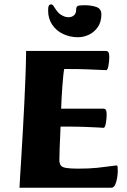

<svg xmlns="http://www.w3.org/2000/svg" viewBox="-20 -877 593 897"><path d="M71.1 0Q71.6 -13 73.8 -50.6Q76.1 -88.2 79.6 -142.8Q83.1 -197.4 86.6 -262.5Q90.1 -327.5 93.6 -394.8Q97.1 -462 99.3 -525.4Q101.5 -588.8 102 -639H473.5Q483 -639 486.8 -632.7Q490.5 -626.5 490.5 -610.6Q490.5 -591.3 486.7 -570.3Q482.8 -549.2 476 -549.2Q472.7 -549.2 447.6 -550.5Q422.5 -551.7 385.4 -553.1Q348.4 -554.5 307.6 -554.5H280.1Q277.9 -546 275.7 -524.3Q273.6 -502.6 271.4 -474.8Q269.1 -447.1 267.8 -419.4Q266.4 -391.7 265.7 -369.4H461.2Q470.8 -369.4 474.6 -363.5Q478.3 -357.6 478.3 -341.8Q478.3 -322.4 474.4 -301.1Q470.6 -279.8 463.8 -279.8Q460.3 -279.8 436.4 -281.5Q412.5 -283.1 374.7 -284.3Q336.9 -285.6 289.3 -285.6H262.9Q262.4 -270.8 261.2 -243.2Q259.9 -215.7 258.7 -185.5Q257.4 -155.3 257.4 -130.3Q257.4 -114.4 263.4 -105.1Q269.4 -95.9 288.5 -92.5Q307.7 -89.1 345.7 -89.1Q396.6 -89.1 434.7 -93.1Q472.7 -97.1 496 -100.6Q519.2 -104.1 523.7 -104.1Q528.5 -104.1 529.4 -98.2Q530.2 -92.3 530.2 -75.7Q530.2 -66.7 527.6 -48.3Q525 -29.9 518.5 -14.9Q511.9 0 499.6 0ZM344.5 -703.1Q306.9 -703.1 275 -718.1Q243 -733.2 223.9 -761.6Q204.8 -790 204.8 -828.3Q204.8 -844.8 208.3 -850.7Q211.8 -856.5 218.8 -856.5Q224.8 -856.5 229.4 -850Q234 -843.4 240.3 -833.5Q246.5 -823.7 256 -814.5Q262 -809 274.5 -802.7Q287 -796.5 300.5 -796.5Q314.9 -796.5 325.4 -805.2Q335.8 -813.9 335.8 -831.4Q335.8 -844.6 342.3 -848.6Q348.9 -852.6 374.8 -852.6Q405.6 -852.6 429.6 -844.6Q453.6 -836.6 453.6 -810Q453.6 -774.5 437 -750.6Q420.5 -726.6 395.6 -714.9Q370.7 -703.1 344.5 -703.1Z"/></svg>

Font: Briem Hand Thin
Style: Regular
Weight: 100
Designer: Gunnlaugur SE Briem, Eben Sorkin
Foundry: Sorkin Type Co.
Version: Version 1.003